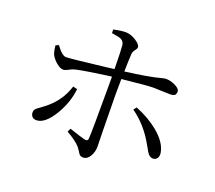

<svg xmlns="http://www.w3.org/2000/svg" viewBox="-126 -911 1232 1098"><g transform="rotate(20 490.5 -361.5)"><path d="M477 17Q464 17 456 10Q451 6 444 -7Q435 -21 428 -30Q401 -60 344 -92L354 -113Q357 -112 364 -110Q428 -88 451 -83Q471 -79 472 -96Q475 -142 475 -390Q475 -432 475 -474Q465 -473 442 -470Q314 -452 270 -442Q249 -438 226 -425Q209 -416 198 -416Q181 -416 158 -434.5Q135 -453 122 -477Q114 -493 110 -532L128 -540Q166 -488 190 -489Q228 -490 428 -514Q461 -518 474 -520Q472 -641 469 -664Q466 -686 448 -695Q433 -702 390 -708L389 -730Q435 -740 464 -740Q495 -739 526 -719Q557 -699 557 -682Q557 -674 548 -663Q536 -649 535 -634Q533 -609 531 -526Q674 -544 747 -564Q763 -568 770 -568Q799 -568 827 -554Q857 -539 857 -522.5Q857 -506 849 -499.5Q841 -493 822 -493Q808 -493 781 -494Q744 -496 720 -496Q683 -496 544 -481Q534 -480 530 -480Q529 -447 529 -389Q529 -342 532 -163Q534 -80 534 -70Q534 -36 518 -10Q502 17 477 17ZM153 -92Q136 -92 127 -102Q118 -112 118 -127Q118 -140 126 -149Q131 -155 149 -167Q162 -176 169 -182Q219 -220 247 -263Q270 -296 286 -345L312 -339Q303 -254 255 -175Q204 -92 153 -92ZM854 -114Q839 -114 826 -128Q818 -137 805 -162Q798 -173 795 -179Q740 -278 654 -339L668 -357Q750 -324 808 -276Q874 -221 885 -163Q889 -142 880.5 -128Q872 -114 854 -114Z"/></g></svg>

Font: Cactus Classical Serif
Style: Regular
Weight: 400
Designer: Henry Chan (via Glyphwiki)、田海東、宇文滿月
Foundry: Moonlit Owen
Version: Version 1.000